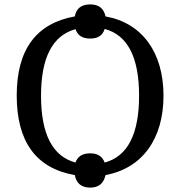

<svg xmlns="http://www.w3.org/2000/svg" viewBox="-20 -794 822 875"><path d="M460.9 3.9C629.4 -27.3 725.1 -162.1 725.1 -357.9C725.1 -555.7 627.4 -689.5 460.9 -719.2C453.1 -755.9 429.7 -773.9 391.1 -773.9C351.1 -773.9 327.6 -755.9 320.8 -719.2C144.5 -687.5 56.2 -567.4 56.2 -358.9C56.2 -147.9 144.5 -26.9 320.8 3.9C328.1 42 351.6 61 391.1 61C429.7 61 452.6 42 460.9 3.9ZM167 -357.9C167 -531.2 219.2 -632.3 324.2 -661.1C333.5 -632.3 356 -618.2 391.1 -618.2C426.3 -618.2 448.2 -632.8 457 -662.1C561.5 -634.3 613.8 -533.2 613.8 -357.9C613.8 -182.6 561.5 -81.1 457 -53.2C446.8 -81.1 424.8 -95.2 391.1 -95.2C355.5 -95.2 333.5 -81.1 324.2 -53.2C219.2 -81.5 167 -183.1 167 -357.9Z"/></svg>

Font: The Erased English
Style: Regular
Weight: 400
Designer: Monotype Design team + ligartures altered by 180 Amsterdam
Foundry: Monotype Imaging Inc.
Version: Version 1.030;Glyphs 3.1.2 (3151)